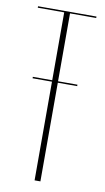

<svg xmlns="http://www.w3.org/2000/svg" viewBox="-82 -740 425 780"><g transform="rotate(10 130.5 -349.5)"><path d="M251 -693H143V-413H223V-407H143V0H119V-407H39V-413H119V-693H10V-699H251Z"/></g></svg>

Font: Moniqa Thin Display
Style: Regular
Weight: 100
Designer: Rajesh Rajput
Foundry: Rajesh Rajput
Version: Version 1.000